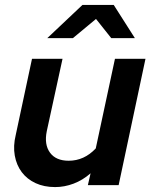

<svg xmlns="http://www.w3.org/2000/svg" viewBox="-20 -752 616 780"><path d="M33 0ZM234 -513Q218 -439 202 -366Q186 -293 170 -219Q159 -165 183 -132Q207 -99 259 -99Q322 -99 369 -149Q389 -240 408 -331Q427 -422 447 -513H571Q544 -384 516.5 -256.5Q489 -129 462 0H337Q340 -12 342.5 -24Q345 -36 348 -48Q316 -20 279 -6Q242 8 204 8Q159 8 124.5 -8Q90 -24 68.5 -52.5Q47 -81 40 -120Q33 -159 44 -204Q61 -282 77 -358.5Q93 -435 110 -513ZM432 -597 370 -675 276 -597H172L315 -732H442L528 -597Z"/></svg>

Font: Rosa Sans SemiBold
Style: Italic
Weight: 600
Italic angle: -12°
Designer: Pentagram / MCKL
Foundry: Pentagram / MCKL
Version: Version 1.005;September 16, 2019;FontCreator 11.5.0.2425 64-